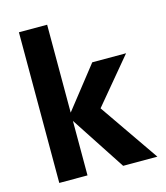

<svg xmlns="http://www.w3.org/2000/svg" viewBox="-109 -805 767 889"><g transform="rotate(-15 275.0 -361.0)"><path d="M535.2 0H371.1L200.2 -261.2V0H64.9V-722.2H200.2V-300.8L356.9 -500H519L338.9 -284.2Z"/></g></svg>

Font: Perun
Style: Bold
Weight: 700
Foundry: Copyright (c) Stefan Peev, Context Ltd, 2016
Version: Version 1.0000